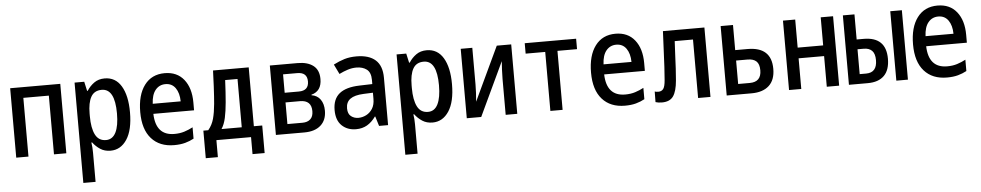

<svg xmlns="http://www.w3.org/2000/svg" viewBox="-42 -898 7584 1485"><g transform="rotate(-5 3750.0 -155.5)"><path d="M56 0V-539H445V0H349V-456H151V0Z M556 240V-539H631L647 -467H652Q674 -502 708 -526.5Q742 -551 790 -551Q874 -551 918.5 -477Q963 -403 963 -273Q963 -136 915 -63Q867 10 788 10Q742 10 708.5 -12Q675 -34 651 -66H645Q648 -50 649.5 -28.5Q651 -7 651 13V240ZM760 -75Q811 -75 836.5 -126Q862 -177 862 -273Q862 -465 760 -465Q702 -465 676.5 -419.5Q651 -374 651 -290V-270Q651 -177 677 -126Q703 -75 760 -75Z M1282 10Q1169 10 1105.5 -61.5Q1042 -133 1042 -267Q1042 -400 1098.5 -475.5Q1155 -551 1256 -551Q1352 -551 1405 -484.5Q1458 -418 1458 -306V-245H1142Q1147 -76 1291 -76Q1334 -76 1368.5 -87Q1403 -98 1435 -115V-27Q1404 -10 1367.5 0Q1331 10 1282 10ZM1144 -323H1361Q1360 -388 1332.5 -427Q1305 -466 1255 -466Q1207 -466 1177 -429.5Q1147 -393 1144 -323Z M1516 132V-82H1554Q1585 -119 1598 -166.5Q1611 -214 1617 -281Q1619 -308 1621.5 -339Q1624 -370 1626 -417Q1628 -464 1631 -539H1908V-82H1973V132H1879V0H1610V132ZM1707 -285Q1701 -216 1690 -166Q1679 -116 1657 -82H1814V-457H1718Q1716 -409 1713 -365Q1710 -321 1707 -285Z M2072 0V-539H2288Q2365 -539 2409 -505Q2453 -471 2453 -401Q2453 -307 2373 -286V-282Q2418 -275 2442 -241Q2466 -207 2466 -154Q2466 -81 2420.5 -40.5Q2375 0 2293 0ZM2168 -319H2278Q2355 -319 2355 -391Q2355 -462 2278 -462H2168ZM2168 -76H2285Q2324 -76 2346.5 -96.5Q2369 -117 2369 -159Q2369 -244 2280 -244H2168Z M2694 10Q2627 10 2584 -31Q2541 -72 2541 -152Q2541 -237 2592.5 -279Q2644 -321 2748 -324L2849 -327V-359Q2849 -417 2817.5 -441Q2786 -465 2737 -465Q2704 -465 2670.5 -454.5Q2637 -444 2603 -427L2566 -503Q2610 -526 2651.5 -538.5Q2693 -551 2745 -551Q2842 -551 2892.5 -506Q2943 -461 2943 -368V0H2873L2850 -75H2847Q2817 -33 2780 -11.5Q2743 10 2694 10ZM2719 -76Q2751 -76 2780.5 -91Q2810 -106 2829 -136Q2848 -166 2848 -213V-260L2775 -257Q2705 -254 2671.5 -229.5Q2638 -205 2638 -157Q2638 -114 2662.5 -95Q2687 -76 2719 -76Z M3056 240V-539H3131L3147 -467H3152Q3174 -502 3208 -526.5Q3242 -551 3290 -551Q3374 -551 3418.5 -477Q3463 -403 3463 -273Q3463 -136 3415 -63Q3367 10 3288 10Q3242 10 3208.5 -12Q3175 -34 3151 -66H3145Q3148 -50 3149.5 -28.5Q3151 -7 3151 13V240ZM3260 -75Q3311 -75 3336.5 -126Q3362 -177 3362 -273Q3362 -465 3260 -465Q3202 -465 3176.5 -419.5Q3151 -374 3151 -290V-270Q3151 -177 3177 -126Q3203 -75 3260 -75Z M3554 0V-539H3644V-254Q3644 -223 3642 -186.5Q3640 -150 3637 -121L3834 -539H3946V0H3856V-279Q3856 -313 3858 -350Q3860 -387 3862 -416L3666 0Z M4203 0V-458H4051V-539H4450V-458H4298V0Z M4782 10Q4669 10 4605.5 -61.5Q4542 -133 4542 -267Q4542 -400 4598.5 -475.5Q4655 -551 4756 -551Q4852 -551 4905 -484.5Q4958 -418 4958 -306V-245H4642Q4647 -76 4791 -76Q4834 -76 4868.5 -87Q4903 -98 4935 -115V-27Q4904 -10 4867.5 0Q4831 10 4782 10ZM4644 -323H4861Q4860 -388 4832.5 -427Q4805 -466 4755 -466Q4707 -466 4677 -429.5Q4647 -393 4644 -323Z M5069 10Q5040 10 5019 3L5020 -79Q5033 -75 5048 -75Q5073 -75 5086.5 -92.5Q5100 -110 5104 -161Q5108 -211 5111 -262Q5114 -313 5116.5 -378.5Q5119 -444 5124 -539H5446V0H5350V-454H5208Q5204 -386 5202 -335.5Q5200 -285 5197.5 -241.5Q5195 -198 5191 -150Q5184 -67 5157 -28.5Q5130 10 5069 10Z M5572 0V-539H5668V-344H5764Q5949 -344 5949 -174Q5949 -88 5901 -44Q5853 0 5765 0ZM5668 -81H5758Q5848 -81 5848 -172Q5848 -220 5825 -241.5Q5802 -263 5757 -263H5668Z M6056 0V-539H6151V-321H6349V-539H6445V0H6349V-238H6151V0Z M6521 0V-539H6611V-344H6665Q6839 -344 6839 -175Q6839 -88 6795 -44Q6751 0 6667 0ZM6889 0V-539H6979V0ZM6611 -75H6661Q6746 -75 6746 -172Q6746 -222 6723.5 -245Q6701 -268 6659 -268H6611Z M7282 10Q7169 10 7105.5 -61.5Q7042 -133 7042 -267Q7042 -400 7098.5 -475.5Q7155 -551 7256 -551Q7352 -551 7405 -484.5Q7458 -418 7458 -306V-245H7142Q7147 -76 7291 -76Q7334 -76 7368.5 -87Q7403 -98 7435 -115V-27Q7404 -10 7367.5 0Q7331 10 7282 10ZM7144 -323H7361Q7360 -388 7332.5 -427Q7305 -466 7255 -466Q7207 -466 7177 -429.5Q7147 -393 7144 -323Z"/></g></svg>

Font: Noto Sans Mono ExtraCondensed Medium
Style: Regular
Weight: 500
Width: 2
Designer: Monotype Design Team
Foundry: Monotype Imaging Inc.
Version: Version 2.014